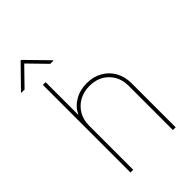

<svg xmlns="http://www.w3.org/2000/svg" viewBox="-293 -1024 1127 1127"><g transform="rotate(-45 271.0 -460.0)"><path d="M119.3 -366.5V0H96.6V-727.3H119.3V-458.8H122.2Q141.3 -501.4 185.2 -527Q229 -552.6 285.5 -552.6Q340.2 -552.6 382.1 -528.8Q424 -505 447.8 -463.1Q471.6 -421.2 471.6 -366.5V0H448.9V-366.5Q448.9 -438.9 403.4 -484.4Q358 -529.8 285.5 -529.8Q237.2 -529.8 199.8 -508.9Q162.3 -487.9 140.8 -451Q119.3 -414.1 119.3 -366.5ZM1.4 -784.1 108 -893.5 214.5 -784.1H241.5V-786.9L110.8 -920.5H105.1L-25.6 -786.9V-784.1Z"/></g></svg>

Font: Inter UI Thin
Style: Regular
Weight: 100
Designer: Rasmus Andersson
Foundry: rsms
Version: 3.2;8d6f07862